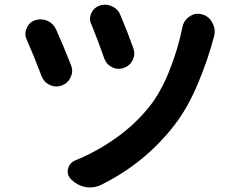

<svg xmlns="http://www.w3.org/2000/svg" viewBox="-20 -783 1040 830"><path d="M375 -677.7Q369.1 -689.5 369.1 -701.2Q369.1 -713.9 375 -726.6Q385.7 -750 410.2 -758.8Q421.9 -762.7 433.6 -762.7Q449.2 -762.7 462.9 -755.9Q489.3 -745.1 500 -718.8Q530.3 -647.5 556.6 -574.2Q560.5 -563.5 560.5 -551.8Q560.5 -537.1 553.7 -523.4Q541 -498 514.6 -489.3Q503.9 -485.4 493.2 -485.4Q478.5 -485.4 464.8 -492.2Q440.4 -503.9 430.7 -530.3Q404.3 -606.4 375 -677.7ZM768.6 -665Q774.4 -695.3 799.8 -711.9Q816.4 -723.6 835 -723.6Q844.7 -723.6 854.5 -720.7Q884.8 -711.9 898.4 -683.6Q908.2 -666 908.2 -647.5Q908.2 -636.7 905.3 -625Q904.3 -623 904.3 -622.1Q878.9 -525.4 835.9 -422.4Q793 -319.3 736.3 -245.1Q608.4 -78.1 416 16.6Q393.6 27.3 369.1 27.3Q358.4 27.3 347.7 25.4Q312.5 17.6 287.1 -7.8Q272.5 -22.5 272.5 -41Q272.5 -46.9 274.4 -53.7Q280.3 -79.1 305.7 -89.8Q397.5 -127 481.4 -186.5Q565.4 -246.1 626 -322.3Q674.8 -383.8 711.9 -476.6Q749 -569.3 768.6 -665ZM95.7 -611.3Q89.8 -624 89.8 -636.7Q89.8 -649.4 95.7 -661.1Q105.5 -686.5 130.9 -695.3Q143.6 -699.2 155.3 -699.2Q169.9 -699.2 184.6 -693.4Q210.9 -681.6 222.7 -655.3Q258.8 -574.2 287.1 -501Q292 -489.3 292 -476.6Q292 -462.9 285.2 -449.2Q273.4 -422.9 246.1 -413.1Q235.4 -409.2 223.6 -409.2Q209 -409.2 194.3 -416Q168.9 -428.7 159.2 -455.1Q128.9 -536.1 95.7 -611.3Z"/></svg>

Font: Gen Jyuu GothicX Bold
Style: Bold
Weight: 700
Designer: Ryoko NISHIZUKA (kana &amp; ideographs); Paul D. Hunt (Latin, Greek &amp; Cyrillic); Wenlong ZHANG (bopomofo); Sandoll C
Version: Version 1.058.20140828